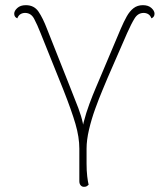

<svg xmlns="http://www.w3.org/2000/svg" viewBox="-20 -715 623 743"><path d="M305 8Q297 8 292 2Q287 -4 287 -14V-140Q287 -184 272 -235.5Q257 -287 225 -368L137 -587Q124 -620 112 -642.5Q100 -665 77 -665Q67 -665 59 -660Q51 -655 47 -644Q35 -649 35 -662Q35 -673 47 -684Q59 -695 80 -695Q112 -695 129 -670Q146 -645 162 -603L250 -381Q271 -329 283 -297Q295 -265 300.5 -239Q306 -213 306 -178H295Q295 -208 304 -243Q313 -278 326 -313Q339 -348 351.5 -377Q364 -406 371 -423L447 -603Q459 -631 470.5 -651.5Q482 -672 497 -683.5Q512 -695 533 -695Q554 -695 566 -684Q578 -673 578 -662Q578 -649 566 -644Q562 -655 554 -660Q546 -665 536 -665Q514 -665 501 -644Q488 -623 472 -587L397 -415Q390 -398 376.5 -366Q363 -334 348.5 -294Q334 -254 324.5 -213.5Q315 -173 315 -140V-82Q315 -54 317.5 -33Q320 -12 323 0Q320 3 316 5.5Q312 8 305 8Z"/></svg>

Font: Arima Thin
Style: Regular
Weight: 100
Designer: Joana Correia and Natanael Gama
Foundry: NDISCOVER
Version: Version 1.101;gftools[0.9.23]